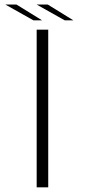

<svg xmlns="http://www.w3.org/2000/svg" viewBox="-20 -802 412 822"><path d="M137 0H186.5V-675H137ZM257 -715H294L184.5 -782.5H137ZM123 -715H160L50.5 -782.5H3Z"/></svg>

Font: Anybody ExtraExpanded ExtraLight
Style: Regular
Weight: 250
Width: 8
Version: Version 1.113;gftools[0.9.25]